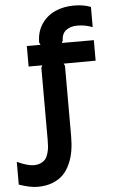

<svg xmlns="http://www.w3.org/2000/svg" viewBox="-167 -889 686 1147"><g transform="rotate(-5 176.0 -315.0)"><path d="M421.9 -628.9V-505.9L230 -504.9L236.8 -491.2V-69.8Q236.8 -22.5 230.2 17.8Q223.6 58.1 207.3 95.2Q190.9 132.3 165.8 158.2Q140.6 184.1 101.3 199.5Q62 214.8 11.2 214.8Q-32.2 214.8 -100.1 191.9V55.2Q-37.1 84 -1 84Q23.9 84 42.2 75.4Q60.5 66.9 70.6 54Q80.6 41 86.4 20.5Q92.3 0 93.8 -18.1Q95.2 -36.1 95.2 -60.1V-492.2L102.1 -505.9H20V-628.9H102.1L95.2 -643.1Q95.2 -706.5 126.2 -753.2Q157.2 -799.8 207.8 -822.5Q258.3 -845.2 320.8 -845.2Q379.9 -845.2 421.9 -828.1V-707Q377.9 -724.1 331.1 -724.1Q289.6 -724.1 263.2 -703.9Q236.8 -683.6 236.8 -643.1L230 -628.9Z"/></g></svg>

Font: Sinkin Sans 600 SemiBold
Style: Regular
Weight: 600
Designer: Keith Bates
Foundry: K-Type
Version: Sinkin Sans (version 1.0)  by Keith Bates   •   © 2014   www